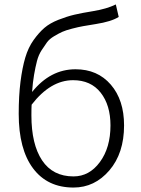

<svg xmlns="http://www.w3.org/2000/svg" viewBox="-20 -829 634 862"><path d="M310 -37Q381 -37 428.5 -101.5Q476 -166 476 -266Q476 -357 432 -413Q388 -469 308 -469Q207 -469 122 -359Q121 -344 121 -311Q121 -181 169 -109Q217 -37 310 -37ZM500 -809 513 -753Q480 -732 410 -721Q373 -715 353 -711.5Q333 -708 304 -700.5Q275 -693 259.5 -686Q244 -679 223 -666.5Q202 -654 191 -639Q180 -624 166.5 -603Q153 -582 146 -555Q139 -528 133 -493.5Q127 -459 124 -416Q206 -518 319 -518Q418 -518 477.5 -449Q537 -380 537 -266Q537 -141 471 -64Q405 13 310 13Q193 13 128.5 -73Q64 -159 64 -318Q64 -399 72 -462Q80 -525 93.5 -570.5Q107 -616 131 -649.5Q155 -683 179.5 -704Q204 -725 242 -740Q280 -755 314 -763Q348 -771 398 -779Q459 -789 500 -809Z"/></svg>

Font: Noto Sans Korean Light
Style: Regular
Weight: 300
Designer: Ryoko NISHIZUKA  (kana & ideographs); Paul D. Hunt (Latin, Greek & Cyrillic); Wenlong ZHANG  (bopomofo); Sandoll Communi
Foundry: Adobe Systems Incorporated
Version: Version 1.000;PS 1;hotconv 1.0.78;makeotf.lib2.5.61930